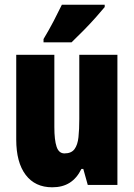

<svg xmlns="http://www.w3.org/2000/svg" viewBox="-20 -786 569 816"><path d="M479 -553V0H353L334 -68H326Q307 -29 276.5 -9.5Q246 10 202 10Q129 10 89 -43Q49 -96 49 -193V-553H211V-246Q211 -191 220.5 -162.5Q230 -134 254 -134Q283 -134 296.5 -152Q310 -170 313.5 -203Q317 -236 317 -280V-553ZM425 -756Q411 -739 387.5 -712.5Q364 -686 336.5 -658Q309 -630 284 -606H165V-620Q189 -660 208 -696.5Q227 -733 243 -766H425Z"/></svg>

Font: Noto Sans Khmer UI ExtraCondensed Black
Style: Regular
Weight: 900
Width: 2
Designer: Danh Hong and the Monotype Design Team
Foundry: Monotype Imaging Inc.
Version: Version 2.002; ttfautohint (v1.8.4.7-5d5b)